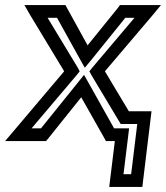

<svg xmlns="http://www.w3.org/2000/svg" viewBox="-62 -529 652 754"><path d="M500 180 530 -67 533 -92H508H444L350 -249L537 -469L570 -509H521H422H409L401 -498L282 -351L201 -498L195 -509H181H82H34L57 -469L190 -249L-8 -15L-42 25H7H106H119L128 14L257 -147L348 14L354 25H367H389L370 180L367 205H392H472H497L500 180ZM453 155H423L442 0L445 -25H420H386L285 -205L268 -235L244 -205L99 -25H62L239 -234L251 -249L243 -264L125 -459H162L254 -293L271 -263L296 -293L430 -459H466L301 -264L289 -249L297 -234L406 -52L412 -42H425H477L453 155Z"/></svg>

Font: Gamestation Text Outline
Style: Italic
Weight: 400
Designer: Jonas Hecksher
Foundry: Jonas Hecksher, Playtypeª, e-types AS
Version: Version 1.003